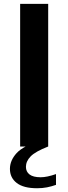

<svg xmlns="http://www.w3.org/2000/svg" viewBox="-20 -760 354 996"><path d="M84.5 0V-740H230V0ZM172.5 216.5Q102 216.5 66.8 189.2Q31.5 162 31.5 116Q31.5 72 66.5 34Q101.5 -4 194 -32L230 0Q163.5 26 139 51.2Q114.5 76.5 114.5 105.5Q114.5 130.5 133.2 145Q152 159.5 191 159.5Q223.5 159.5 270.5 143V199Q248 207 224 211.8Q200 216.5 172.5 216.5Z"/></svg>

Font: Encode Sans Expanded Expanded SemiBold
Style: Regular
Weight: 600
Width: 7
Designer: Multiple Designers
Foundry: Impallari Type
Version: Version 3.000; ttfautohint (v1.8.3) -l 8 -r 50 -G 200 -x 14 